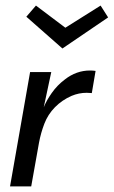

<svg xmlns="http://www.w3.org/2000/svg" viewBox="-20 -669 408 689"><path d="M92 0H16L88 -410.5H164L137 -284Q146 -307 165.5 -335Q185 -363 213 -384Q254 -416 303 -416Q314 -416 323 -414.5L309.5 -335L291 -336Q263 -336 237 -325Q202.5 -310 177.2 -284.2Q152 -258.5 139.2 -225.2Q126.5 -192 120 -157ZM204 -495 74.5 -609 109 -649 214.5 -569.5 341 -649 368 -606.5Z"/></svg>

Font: Lucymar Sans
Style: Italic
Weight: 400
Italic angle: -10°
Foundry: The League of Moveable Type (original font) / Main changes by Cristiano Sobral with portions from Mirco Monsees
Version: Version 2.00;August 30, 2020;FontCreator 13.0.0.2681 64-bit